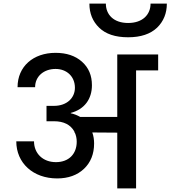

<svg xmlns="http://www.w3.org/2000/svg" viewBox="-20 -1041 942 1061"><path d="M70 -260C70 -140 163 -55 296 -55C357 -55 407 -73 444 -108C481 -143 500 -190 500 -248C500 -269 497 -290 490 -309L628 -308V0H732V-652H854V-740H628V-395H423C407 -404 390 -411 371 -415V-417C447 -437 488 -494 488 -570C488 -624 470 -667 433 -700C396 -733 347 -749 287 -749C164 -749 77 -674 77 -559H174C174 -620 223 -660 287 -660C348 -660 394 -619 394 -556C394 -501 351 -456 278 -456H237V-371H278C332 -371 370 -352 391 -314V-309H393C400 -294 404 -277 404 -258C404 -190 360 -145 289 -145C217 -145 168 -193 168 -260ZM474 -1021C474 -967 492 -923 528 -888C564 -853 617 -835 688 -835C758 -835 811 -853 848 -888C884 -923 902 -968 902 -1021H812C812 -961 769 -914 688 -914C607 -914 565 -961 565 -1021Z"/></svg>

Font: Poppins Medium
Style: Regular
Weight: 500
Designer: Ninad Kale (Devanagari), Jonny Pinhorn (Latin)
Foundry: Indian Type Foundry
Version: 4.004